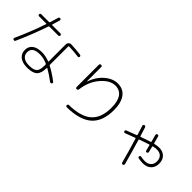

<svg xmlns="http://www.w3.org/2000/svg" viewBox="107 -1773 2787 2787"><g transform="rotate(45 1500.0 -379.5)"><path d="M660.2 -162.1V-184.6Q660.2 -193.4 652.3 -197.3Q572.3 -232.4 499 -232.4Q343.8 -232.4 343.8 -123Q343.8 -67.4 384.3 -36.1Q424.8 -4.9 499 -4.9Q591.8 -4.9 626 -38.1Q660.2 -71.3 660.2 -162.1ZM913.1 -639.6Q921.9 -637.7 927.2 -630.9Q932.6 -624 931.6 -615.2Q927.7 -593.8 908.2 -596.7Q823.2 -609.4 715.8 -612.3Q707 -612.3 707 -603.5V-227.5Q707 -218.8 713.9 -215.8Q800.8 -171.9 914.1 -86.9Q921.9 -82 922.9 -72.8Q923.8 -63.5 918 -56.2Q912.1 -48.8 901.9 -47.9Q891.6 -46.9 884.8 -52.7Q793 -122.1 714.8 -166Q712.9 -168 710 -166.5Q707 -165 707 -162.1Q707 -52.7 660.2 -7.8Q613.3 37.1 499 37.1Q404.3 37.1 350.6 -5.4Q296.9 -47.9 296.9 -123Q296.9 -195.3 349.6 -235.4Q402.3 -275.4 499 -275.4Q571.3 -275.4 652.3 -244.1Q660.2 -240.2 660.2 -249V-599.6Q660.2 -623 677.2 -640.1Q694.3 -657.2 716.8 -656.2Q818.4 -652.3 913.1 -639.6ZM78.1 -110.4Q69.3 -113.3 65.4 -122.6Q61.5 -131.8 66.4 -139.6Q176.8 -384.8 251 -606.4Q252.9 -613.3 245.1 -613.3H97.7Q88.9 -613.3 83 -619.6Q77.1 -626 77.1 -634.8Q77.1 -643.6 83 -650.4Q88.9 -657.2 97.7 -657.2H258.8Q267.6 -657.2 271.5 -665Q274.4 -674.8 309.6 -793Q316.4 -814.5 337.9 -809.6Q346.7 -808.6 351.6 -800.8Q356.4 -793 353.5 -784.2Q321.3 -676.8 318.4 -665Q316.4 -657.2 324.2 -657.2H493.2Q502 -657.2 508.3 -650.4Q514.6 -643.6 514.6 -634.8Q514.6 -626 508.3 -619.6Q502 -613.3 493.2 -613.3H309.6Q301.8 -613.3 298.8 -606.4Q221.7 -376 108.4 -122.1Q99.6 -103.5 78.1 -110.4Z M1209 -275.4V-730.5Q1209 -740.2 1215.8 -746.6Q1222.7 -752.9 1232.9 -752.9Q1243.2 -752.9 1250 -747.1Q1256.8 -741.2 1256.8 -731.4V-434.6Q1256.8 -433.6 1257.8 -433.6Q1258.8 -433.6 1258.8 -434.6Q1304.7 -569.3 1399.9 -651.4Q1495.1 -733.4 1597.7 -733.4Q1709 -733.4 1769.5 -651.9Q1830.1 -570.3 1830.1 -418Q1830.1 -189.5 1705.6 -78.6Q1581.1 32.2 1318.4 36.1Q1308.6 36.1 1301.3 30.3Q1293.9 24.4 1293.9 14.2Q1293.9 3.9 1300.3 -2.4Q1306.6 -8.8 1317.4 -8.8Q1558.6 -12.7 1669.4 -111.8Q1780.3 -210.9 1780.3 -418Q1780.3 -549.8 1732.4 -618.2Q1684.6 -686.5 1594.7 -686.5Q1483.4 -686.5 1380.9 -566.9Q1278.3 -447.3 1257.8 -274.4Q1256.8 -264.6 1249.5 -257.8Q1242.2 -251 1231.9 -251Q1221.7 -251 1215.3 -257.8Q1209 -264.6 1209 -275.4Z M2179.7 -295.9Q2171.9 -293 2163.6 -296.9Q2155.3 -300.8 2152.3 -309.1Q2149.4 -317.4 2152.8 -325.7Q2156.2 -334 2164.1 -336.9Q2231.4 -363.3 2320.3 -396.5Q2327.1 -399.4 2325.2 -407.2Q2319.3 -426.8 2304.2 -475.6Q2289.1 -524.4 2281.2 -549.8Q2278.3 -558.6 2282.7 -566.9Q2287.1 -575.2 2295.9 -578.1Q2304.7 -581.1 2313.5 -576.7Q2322.3 -572.3 2325.2 -563.5Q2352.5 -482.4 2369.1 -422.9Q2371.1 -414.1 2378.9 -418Q2461.9 -449.2 2533.2 -470.7Q2540 -471.7 2538.1 -482.4Q2516.6 -562.5 2509.8 -587.9Q2507.8 -596.7 2511.7 -606Q2515.6 -615.2 2524.9 -617.2Q2534.2 -619.1 2542.5 -615.2Q2550.8 -611.3 2552.7 -601.6Q2570.3 -538.1 2582 -493.2Q2584 -485.4 2591.8 -487.3Q2642.6 -499 2680.7 -499Q2754.9 -499 2799.3 -455.1Q2843.8 -411.1 2843.8 -335.9Q2843.8 -257.8 2796.9 -213.4Q2750 -168.9 2669.9 -168.9Q2625 -168.9 2579.1 -178.7Q2570.3 -179.7 2564.9 -188Q2559.6 -196.3 2562.5 -205.1Q2563.5 -212.9 2570.8 -217.8Q2578.1 -222.7 2585.9 -220.7Q2628.9 -211.9 2667 -211.9Q2727.5 -211.9 2762.7 -244.6Q2797.9 -277.3 2797.9 -334Q2797.9 -391.6 2766.1 -423.8Q2734.4 -456.1 2675.8 -456.1Q2642.6 -456.1 2602.5 -446.3Q2594.7 -444.3 2596.7 -434.6Q2610.4 -377 2618.2 -348.6Q2620.1 -339.8 2615.7 -331.5Q2611.3 -323.2 2601.6 -321.3Q2580.1 -316.4 2575.2 -337.9Q2561.5 -393.6 2553.7 -422.9Q2551.8 -430.7 2543.9 -428.7Q2465.8 -403.3 2392.6 -377Q2384.8 -374 2386.7 -365.2Q2441.4 -183.6 2497.1 22.5Q2499 31.2 2494.1 39.6Q2489.3 47.9 2480 49.8Q2470.7 51.8 2462.4 46.9Q2454.1 42 2452.1 33.2Q2411.1 -124 2342.8 -348.6Q2340.8 -357.4 2332 -353.5Q2310.5 -345.7 2260.3 -326.7Q2210 -307.6 2179.7 -295.9Z"/></g></svg>

Font: Rounded Mgen+ 1mn light
Style: Regular
Weight: 200
Designer: [Source Han Sans]
Ryoko NISHIZUKA  (kana & ideographs); Paul D. Hunt (Latin, Greek & Cyrillic); Wenlong ZHANG  (bopomofo
Version: Version 1.059.20150602